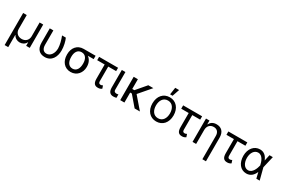

<svg xmlns="http://www.w3.org/2000/svg" viewBox="128 -2228 5715 3887"><g transform="rotate(30 2986.0 -284.5)"><path d="M76.7 204.5H160.5V-81H164.8C194.6 -23.4 250.4 7.1 311.1 7.1C371.8 7.1 427.9 -23.4 457.4 -81H461.6V0H545.5V-545.5H461.6V-223C461.6 -134.9 402 -73.9 311.1 -73.9C220.2 -73.9 160.5 -134.2 160.5 -223V-545.5H76.7Z M698.9 -545.5V-211.6C698.9 -58.2 779.8 9.9 896.3 9.9C1061.1 9.9 1130.7 -127.8 1130.7 -277C1130.7 -372.2 1103.7 -485.8 1073.9 -545.5H985.8C1018.5 -464.5 1046.9 -358 1048.3 -277C1048.3 -159.1 984.4 -66.8 893.5 -66.8C836.6 -66.8 782.7 -103.7 782.7 -210.2V-545.5Z M1265.6 -269.9V-258.5C1265.6 -106.5 1353.7 9.9 1502.8 9.9C1652 9.9 1738.6 -110.8 1738.6 -238.6V-248.6C1738.6 -336.6 1703.5 -407.7 1643.5 -450.3H1779.8V-528.4H1501.4C1353.7 -528.4 1265.6 -416.2 1265.6 -269.9ZM1363.6 -258.5V-269.9C1363.6 -366.5 1404.8 -450.3 1501.4 -450.3C1599.4 -450.3 1640.6 -366.5 1640.6 -269.9V-258.5C1640.6 -156.2 1599.4 -68.2 1502.8 -68.2C1404.8 -68.2 1363.6 -156.2 1363.6 -258.5Z M2295.5 -545.5H1852.3V-467.3H2027V-136.4C2027 -31.2 2065.3 9.9 2139.2 9.9C2170.5 9.9 2198.9 5.7 2231.5 -18.5L2208.8 -85.2C2198.9 -78.1 2181.8 -69.6 2164.8 -69.6C2142 -69.6 2110.8 -69.6 2110.8 -132.1V-467.3H2295.5Z M2383.5 -545.5V-134.9C2383.5 -29.8 2433.2 7.1 2500 7.1C2534.1 7.1 2556.8 1.4 2571 -2.8V-82.4C2563.9 -79.5 2544 -75.3 2529.8 -75.3C2500 -75.3 2467.3 -83.8 2467.3 -134.9V-545.5Z M2758.5 -545.5H2660.5V0H2758.5V-233.7H2797.2L2997.2 0H3120.7L2885.7 -273.1L3120 -545.5H3002.1L2807.5 -317.5H2758.5Z M3504.3 11.4C3652 11.4 3751.4 -100.9 3751.4 -269.9C3751.4 -440.3 3652 -552.6 3504.3 -552.6C3356.5 -552.6 3257.1 -440.3 3257.1 -269.9C3257.1 -100.9 3356.5 11.4 3504.3 11.4ZM3340.9 -269.9C3340.9 -379.3 3392 -477.3 3504.3 -477.3C3616.5 -477.3 3667.6 -379.3 3667.6 -269.9C3667.6 -160.5 3616.5 -63.9 3504.3 -63.9C3392 -63.9 3340.9 -160.5 3340.9 -269.9ZM3475.9 -606.5H3534.1L3590.9 -772.7H3500Z M4259.9 -545.5H3816.8V-467.3H3991.5V-136.4C3991.5 -31.2 4029.8 9.9 4103.7 9.9C4134.9 9.9 4163.4 5.7 4196 -18.5L4173.3 -85.2C4163.4 -78.1 4146.3 -69.6 4129.3 -69.6C4106.5 -69.6 4075.3 -69.6 4075.3 -132.1V-467.3H4259.9Z M4434.7 -328.1C4434.7 -423.3 4494.3 -477.3 4573.9 -477.3C4652 -477.3 4698.9 -426.1 4698.9 -340.9V204.5H4782.7V-346.6C4782.7 -485.8 4708.8 -552.6 4598 -552.6C4515.6 -552.6 4464.5 -515.6 4438.9 -460.2H4431.8V-545.5H4350.9V0H4434.7Z M5316.8 -545.5H4873.6V-467.3H5048.3V-136.4C5048.3 -31.2 5086.6 9.9 5160.5 9.9C5191.8 9.9 5220.2 5.7 5252.8 -18.5L5230.1 -85.2C5220.2 -78.1 5203.1 -69.6 5186.1 -69.6C5163.4 -69.6 5132.1 -69.6 5132.1 -132.1V-467.3H5316.8Z M5608 11.4C5708.5 12.4 5771.3 -49.7 5808.2 -137.8H5808.9L5842.3 0H5920.5L5849.8 -272.7L5913.4 -545.5H5835.2L5804.3 -403.4C5769.2 -490.8 5713.1 -552.6 5613.6 -552.6C5478 -552.6 5382.1 -436.8 5382.1 -272.7C5382.1 -107.2 5471.2 9.9 5608 11.4ZM5465.9 -271.3C5465.9 -392 5527 -477.3 5613.6 -477.3C5721.9 -477.3 5761 -343 5775.6 -274.1L5775.9 -272.7L5775.6 -271.3C5759.9 -199.9 5713.4 -63.9 5608 -63.9C5522.7 -63.9 5465.9 -153.1 5465.9 -271.3Z"/></g></svg>

Font: Magic Ui Pro
Style: Regular
Weight: 400
Designer: Stefan Endress, Andreas Faust
Version: Version 1.000;FEAKit 1.0